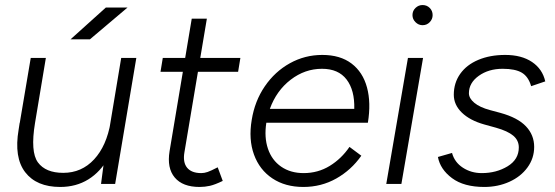

<svg xmlns="http://www.w3.org/2000/svg" viewBox="-20 -730 2203 762"><path d="M393 -92 461 -500H521L437 0H381ZM231 -44Q304 -44 353.5 -97.5Q403 -151 419 -245L456 -241Q442 -161 410.5 -104.5Q379 -48 330.5 -18Q282 12 219 12Q125 12 80 -46.5Q35 -105 54 -216L58 -242H119Q100 -127 130.5 -85.5Q161 -44 231 -44ZM102 -500H162L119 -242L54 -216ZM400 -700H486L337 -574H260Z M653 -130 741 -656H801L712 -126Q705 -86 722.5 -64.5Q740 -43 779 -43Q791 -43 804 -47.5Q817 -52 844 -66L864 -12Q833 3 813 7.5Q793 12 772 12Q705 12 673.5 -25.5Q642 -63 653 -130ZM626 -500H934L925 -445H617Z M979 -254Q991 -329 1031 -387.5Q1071 -446 1130.5 -479Q1190 -512 1259 -512Q1330 -512 1375 -478Q1420 -444 1436.5 -383Q1453 -322 1440 -243H1037Q1028 -185 1043.5 -139.5Q1059 -94 1096 -68.5Q1133 -43 1185 -43Q1242 -43 1288.5 -71.5Q1335 -100 1367 -147L1414 -112Q1374 -55 1314.5 -21.5Q1255 12 1184 12Q1112 12 1061 -22Q1010 -56 988 -116.5Q966 -177 979 -254ZM1258 -457Q1190 -457 1133.5 -413.5Q1077 -370 1051 -298H1386Q1388 -372 1355.5 -414.5Q1323 -457 1258 -457Z M1599 -500H1659L1573 0H1513ZM1617 -670Q1617 -687 1629 -698.5Q1641 -710 1657 -710Q1674 -710 1685.5 -698.5Q1697 -687 1697 -670Q1697 -654 1685.5 -642Q1674 -630 1657 -630Q1641 -630 1629 -642Q1617 -654 1617 -670Z M1718 -107 1774 -123Q1784 -86 1817 -64.5Q1850 -43 1892 -43Q1950 -43 1994.5 -70Q2039 -97 2039 -145Q2039 -173 2017 -191.5Q1995 -210 1949 -223L1902 -236Q1845 -252 1813 -283Q1781 -314 1781 -354Q1781 -401 1806.5 -437Q1832 -473 1878.5 -492.5Q1925 -512 1985 -512Q2050 -512 2091.5 -484Q2133 -456 2144 -407L2088 -388Q2077 -426 2051 -441.5Q2025 -457 1975 -457Q1919 -457 1880 -429Q1841 -401 1841 -360Q1841 -340 1862.5 -322Q1884 -304 1925 -293L1966 -282Q2035 -263 2067.5 -228.5Q2100 -194 2100 -147Q2100 -102 2073.5 -65.5Q2047 -29 2001.5 -8.5Q1956 12 1902 12Q1821 12 1774 -23Q1727 -58 1718 -107Z"/></svg>

Font: Oak Sans Light Italic
Style: Regular
Weight: 400
Italic angle: -9.5°
Foundry: Erik Kennedy, Walven
Version: Version 1.000;Glyphs 3.1.2 (3151)